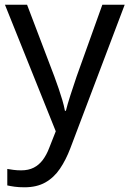

<svg xmlns="http://www.w3.org/2000/svg" viewBox="-20 -556 550 816"><path d="M1 -536H95L211 -231Q221 -204 229.5 -179Q238 -154 245 -130.5Q252 -107 256 -85H260Q266 -110 279 -150.5Q292 -191 306 -232L415 -536H510L279 74Q260 124 234.5 161.5Q209 199 172.5 219.5Q136 240 84 240Q60 240 42 237.5Q24 235 11 232V162Q22 164 37.5 166Q53 168 70 168Q101 168 123.5 156.5Q146 145 162 123.5Q178 102 189 73L217 2Z"/></svg>

Font: ukannada05
Style: Book
Weight: 400
Designer: Jelle Bosma - Monotype Design Team
Foundry: Monotype Imaging Inc.
Version: Version 2.003